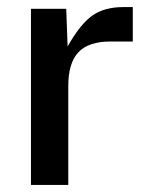

<svg xmlns="http://www.w3.org/2000/svg" viewBox="-20 -525 427 545"><path d="M67.9 0V-500H168L171.9 -393.1Q207.5 -456.1 241.7 -480.5Q275.9 -504.9 330.1 -504.9H356.9V-407.2H293.9Q231.4 -407.2 202.6 -376.7Q173.8 -346.2 173.8 -280.8V0Z"/></svg>

Font: TASA Orbiter Text Medium
Style: Regular
Weight: 500
Designer: Weizhong Zhang
Version: Version 1.000;Glyphs 3.1.2 (3151)